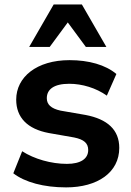

<svg xmlns="http://www.w3.org/2000/svg" viewBox="-20 -814 578 845"><path d="M271 10.7C409.7 10.7 504.9 -55.2 504.9 -163.1C504.9 -243.2 452.1 -290 356.4 -308.1L246.6 -327.1C204.1 -336.4 186 -354.5 186 -381.8C186 -420.4 216.8 -445.3 284.7 -445.3C341.8 -445.3 402.8 -426.8 450.2 -393.1L492.2 -488.3C444.3 -528.8 370.6 -549.3 286.1 -549.3C141.1 -549.3 51.3 -474.6 51.3 -375.5C51.3 -296.9 100.6 -246.1 194.8 -228.5L306.2 -209C349.6 -200.2 368.2 -183.6 368.2 -153.8C368.2 -115.2 335 -92.8 274.4 -92.8C205.1 -92.8 130.4 -114.3 77.6 -148.4L38.6 -51.3C89.8 -11.7 173.3 10.7 271 10.7ZM198.7 -607.4 278.3 -715.3 357.9 -607.4H448.2L340.3 -794.4H216.3L108.4 -607.4Z"/></svg>

Font: Winston
Style: Bold
Weight: 700
Designer: Vernon Adams, Kim Jin-seong, David Berlow, Cristiano Sobral
Foundry: The Winston Project Authors
Version: Version 3.004